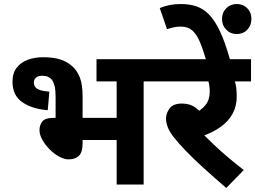

<svg xmlns="http://www.w3.org/2000/svg" viewBox="-20 -916 1268 953"><path d="M194 -632Q244 -632 279 -621Q314 -610 341 -585Q363 -565 376.5 -531Q390 -497 390 -434V-331H559V-512H459V-622H788V-512H693V0H559V-221H390V-205Q390 -161 372 -143Q354 -125 320 -125Q299 -125 274 -138.5Q249 -152 227 -174Q205 -196 190.5 -221.5Q176 -247 176 -270Q176 -295 190 -313Q204 -331 246 -331H256V-432Q256 -468 251.5 -487Q247 -506 239 -518Q231 -529 219 -534.5Q207 -540 190 -540Q169 -540 158.5 -530.5Q148 -521 148 -506Q148 -493 155.5 -483.5Q163 -474 180 -468.5Q197 -463 225 -461L217 -369Q140 -375 91 -408.5Q42 -442 42 -511Q42 -553 63 -580Q84 -607 118.5 -619.5Q153 -632 194 -632Z M1117 -512 1129 -551Q1140 -532 1147.5 -506.5Q1155 -481 1155 -437Q1155 -389 1134.5 -351.5Q1114 -314 1075 -286Q1036 -258 980 -239L981 -257Q1007 -231 1040.5 -199Q1074 -167 1112.5 -134.5Q1151 -102 1190 -72L1103 17Q1045 -33 993.5 -79.5Q942 -126 903 -166.5Q864 -207 840 -238Q818 -268 811 -289Q804 -310 804 -327Q804 -353 821.5 -377.5Q839 -402 883 -402Q924 -402 953 -380Q982 -358 1007 -311L935 -348Q978 -367 999.5 -394Q1021 -421 1021 -459Q1021 -491 1014 -514Q1007 -537 996 -553L1031 -512H773V-622H1226V-512Z M1004 -615Q987 -674 970.5 -711.5Q954 -749 932.5 -766.5Q911 -784 877 -784Q858 -784 840.5 -780Q823 -776 809 -771L773 -876Q797 -886 822.5 -891Q848 -896 878 -896Q918 -896 952 -885.5Q986 -875 1015.5 -846Q1045 -817 1071.5 -761.5Q1098 -706 1123 -615ZM1082 -822Q1082 -854 1103 -875Q1124 -896 1155 -896Q1187 -896 1207.5 -875Q1228 -854 1228 -822Q1228 -790 1207.5 -768.5Q1187 -747 1155 -747Q1124 -747 1103 -768.5Q1082 -790 1082 -822Z"/></svg>

Font: Noto Sans Devanagari
Style: Bold
Weight: 700
Version: Version 2.003